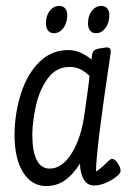

<svg xmlns="http://www.w3.org/2000/svg" viewBox="-20 -619 442 648"><path d="M387 -42Q387 -34 372.5 -22.5Q358 -11 337.5 -2Q317 7 298 7Q273 7 261.5 -15.5Q250 -38 250 -67Q226 -29 198.5 -10Q171 9 134 9Q86 8 57.5 -38Q29 -84 29 -165Q30 -240 51.5 -305.5Q73 -371 113.5 -410.5Q154 -450 211 -450Q250 -450 289 -418V-421Q291 -441 295.5 -446.5Q300 -452 313 -455Q337 -459 339 -459Q349 -459 352 -454Q355 -449 353 -437Q304 -112 304 -40Q319 -49 340 -70Q353 -83 358 -83Q367 -83 377 -68.5Q387 -54 387 -42ZM282 -363Q266 -378 250.5 -385.5Q235 -393 215 -393Q169 -393 141 -354Q113 -315 101.5 -263Q90 -211 89 -167Q89 -50 148 -50Q190 -50 222.5 -102.5Q255 -155 266 -240Q280 -336 282 -363ZM207 -568Q207 -542 194 -524.5Q181 -507 162 -507Q149 -507 142 -516Q135 -525 135 -540Q135 -566 148 -582.5Q161 -599 180 -599Q193 -599 200 -590.5Q207 -582 207 -568ZM349 -568Q349 -542 336 -524.5Q323 -507 304 -507Q291 -507 284 -516Q277 -525 277 -540Q277 -566 290 -582.5Q303 -599 322 -599Q335 -599 342 -590.5Q349 -582 349 -568Z"/></svg>

Font: Farsan
Style: Regular
Weight: 400
Version: Version 1.001g;PS 1.001;hotconv 1.0.86;makeotf.lib2.5.63406 